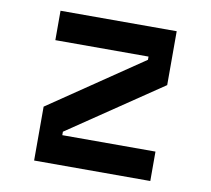

<svg xmlns="http://www.w3.org/2000/svg" viewBox="-70 -685 841 765"><g transform="rotate(10 350.0 -303.0)"><path d="M115 -606V-487H492V-474L115 -218V0H585V-119H208V-133L585 -388V-606Z"/></g></svg>

Font: Martian Mono Std Md
Style: Regular
Weight: 500
Monospace: yes
Designer: Roman Shamin
Foundry: Evil Martians
Version: Version 1.000